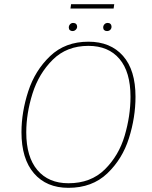

<svg xmlns="http://www.w3.org/2000/svg" viewBox="-20 -891 729 921"><path d="M630 -427Q630 -328 598.5 -228Q567 -128 494.5 -59Q422 10 308 10Q203 10 143 -59.5Q83 -129 83 -257Q83 -353 115.5 -453Q148 -553 220.5 -622Q293 -691 404 -691Q510 -691 570 -623Q630 -555 630 -427ZM106 -256Q106 -138 159.5 -75Q213 -12 308 -12Q416 -12 483 -78.5Q550 -145 578 -240Q606 -335 606 -427Q606 -546 553 -608.5Q500 -671 404 -671Q300 -671 233 -604.5Q166 -538 136 -442.5Q106 -347 106 -256ZM310 -759Q310 -768 316 -774.5Q322 -781 331 -781Q340 -781 345 -776Q350 -771 350 -763Q350 -755 343.5 -748.5Q337 -742 328 -742Q320 -742 315 -746.5Q310 -751 310 -759ZM475 -759Q475 -768 481 -774.5Q487 -781 497 -781Q505 -781 510 -776Q515 -771 515 -763Q515 -754 509 -748Q503 -742 493 -742Q485 -742 480 -746.5Q475 -751 475 -759ZM318 -850 321 -871H528L525 -850Z"/></svg>

Font: FiraGO Thin
Style: Italic
Weight: 100
Italic angle: -8°
Designer: bBox Type GmbH
Foundry: bBox Type GmbH
Version: Version 1.001